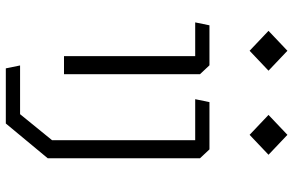

<svg xmlns="http://www.w3.org/2000/svg" viewBox="-194 -614 1008 660"><g transform="rotate(90 310.0 -284.0)"><path d="M173 0H235V-467.5L204.5 -500H67L57 -451H173ZM86 -703 154.5 -638 223 -703 154.5 -768ZM205 151 215 200H404.5L524 56V-467.5L493.5 -500H331L321 -451H462V41L372.5 151ZM375 -703 443.5 -638 512 -703 443.5 -768Z"/></g></svg>

Font: Monaspace Krypton ExtraLight
Style: Regular
Weight: 200
Designer: Riley Cran & the Lettermatic Team
Foundry: Lettermatic
Version: Version 1.101 (Monaspace Krypton)